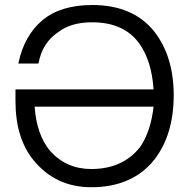

<svg xmlns="http://www.w3.org/2000/svg" viewBox="-20 -747 770 782"><path d="M355.5 -726.6Q523.4 -726.6 609.4 -617.2Q687.5 -515.6 687.5 -359.4Q687.5 -199.2 609.4 -97.7Q519.5 15.6 351.6 15.6Q207 15.6 117.2 -93.8Q43 -183.6 43 -335.9V-382.8H605.5Q597.7 -500 546.9 -570.3Q484.4 -656.2 355.5 -656.2Q269.5 -656.2 218.8 -617.2Q152.3 -574.2 136.7 -488.3H54.7Q78.1 -601.6 152.3 -664.1Q226.6 -726.6 355.5 -726.6ZM121.1 -312.5Q128.9 -199.2 183.6 -132.8Q250 -58.6 351.6 -58.6Q480.5 -58.6 550.8 -148.4Q593.8 -210.9 605.5 -312.5Z"/></svg>

Font: 和音 by 宁静之雨，公众号njzyshare
Style: Regular
Weight: 400
Designer: Steve Matteson
Foundry: Ascender Corporation
Version: Version 6.00;June 8, 2018;FontCreator 11.0.0.2388 32-bit